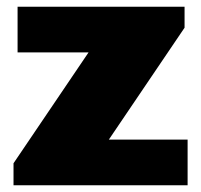

<svg xmlns="http://www.w3.org/2000/svg" viewBox="-20 -548 596 568"><path d="M20 0V-65L242 -393H32V-528H526V-466L302 -135H535V0Z"/></svg>

Font: Archivo SemiBold Black
Style: Regular
Weight: 900
Version: Version 2.001